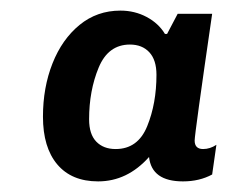

<svg xmlns="http://www.w3.org/2000/svg" viewBox="-20 -716 429 362"><path d="M291 -652H295L315 -690H380Q347 -463 347 -451Q347 -435 363 -435Q376 -435 388 -443L380 -387Q356 -374 325 -374Q266 -374 261 -420Q220 -374 165 -374Q115 -374 88 -406Q61 -438 61 -496Q61 -551 79 -596.5Q97 -642 130 -669Q163 -696 207 -696Q234 -696 256.5 -684Q279 -672 291 -652ZM148 -491Q148 -463 161.5 -449Q175 -435 198 -435Q240 -435 257.5 -478Q275 -521 275 -575Q275 -603 261.5 -617.5Q248 -632 225 -632Q184 -632 166 -588.5Q148 -545 148 -491Z"/></svg>

Font: Chivo
Style: Bold Italic
Weight: 700
Italic angle: -8.05°
Designer: Hector Gatti
Foundry: Omnibus-Type
Version: Version 1.007